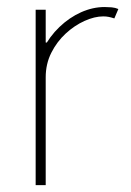

<svg xmlns="http://www.w3.org/2000/svg" viewBox="-20 -540 381 560"><path d="M84 0V-511.7H113.3V-416H125L105.5 -396.5Q124.5 -433.6 153.3 -461.2Q182.1 -488.8 216.3 -504.2Q250.5 -519.5 285.2 -519.5Q294.9 -519.5 305.7 -518.6Q316.4 -517.6 325.2 -513.7L313.5 -486.3Q304.2 -489.3 297.1 -490.7Q290 -492.2 281.2 -492.2Q255.9 -492.2 226.6 -479Q197.3 -465.8 171.6 -442.1Q146 -418.5 129.6 -386Q113.3 -353.5 113.3 -314.5V0Z"/></svg>

Font: Reddit Sans ExtraLight
Style: Regular
Weight: 250
Designer: Stephen Hutchings
Foundry: Reddit
Version: Version 1.014